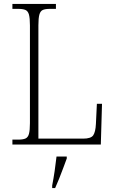

<svg xmlns="http://www.w3.org/2000/svg" viewBox="-20 -734 583 975"><path d="M43 0V-25H73Q96 -25 109 -30.5Q122 -36 127 -54Q132 -72 132 -109V-605Q132 -642 127 -660Q122 -678 109 -683.5Q96 -689 72 -689H43V-714H264V-689H234Q210 -689 197.5 -683.5Q185 -678 180 -660Q175 -642 175 -606V-30H402Q442 -30 453.5 -47Q465 -64 467 -104L472 -207H498L492 0ZM245 208Q252 172 257.5 134.5Q263 97 267 61H319V71Q311 92 301 119.5Q291 147 280 174Q269 201 260 221H245Z"/></svg>

Font: Noto Serif Khmer SemiCondensed ExtraLight
Style: Regular
Weight: 200
Width: 4
Designer: Danh Hong and the Monotype Design Team
Foundry: Monotype Imaging Inc.
Version: Version 2.004; ttfautohint (v1.8.4.7-5d5b)